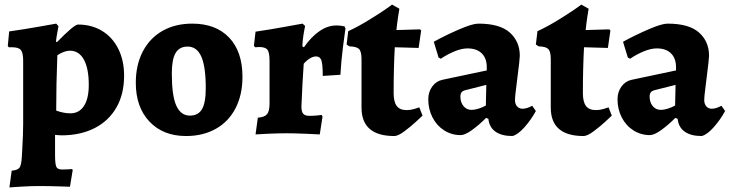

<svg xmlns="http://www.w3.org/2000/svg" viewBox="-20 -581 3184 837"><path d="M31 163Q57 161 65 150Q73 139 75 105Q75 95 77 71Q81 -1 81 -42V-316Q81 -351 71 -363Q61 -375 32 -375H18L14 -381L20 -444Q84 -453 145.5 -464Q207 -475 225 -478L235 -467Q234 -461 230 -440Q226 -419 224 -400L228 -397Q303 -474 320 -474Q380 -474 425.5 -446Q471 -418 496 -367.5Q521 -317 521 -251Q521 -170 487 -111.5Q453 -53 391.5 -22Q330 9 248 9Q239 9 231 8Q223 7 220 7V94Q220 132 225 145Q230 158 251 158Q269 158 280 157Q291 156 294 156L297 160L285 233L255 232Q193 230 150 230Q116 230 74.5 232.5Q33 235 21 236ZM367 -211Q367 -283 345.5 -321.5Q324 -360 285 -360Q260 -360 230 -340Q225 -212 225 -99Q257 -87 287 -87Q325 -87 346 -119Q367 -151 367 -211Z M572 -220Q572 -298 602.5 -356.5Q633 -415 688.5 -446.5Q744 -478 818 -478Q921 -478 979 -417Q1037 -356 1037 -246Q1037 -168 1007 -109.5Q977 -51 921 -19.5Q865 12 791 12Q691 12 631.5 -51Q572 -114 572 -220ZM877 -196Q877 -291 857.5 -334.5Q838 -378 798 -378Q762 -378 745.5 -350Q729 -322 729 -261Q729 -164 748.5 -120.5Q768 -77 808 -77Q844 -77 860.5 -105Q877 -133 877 -196Z M1155 -129V-317Q1155 -352 1146 -364Q1137 -376 1110 -376L1092 -375L1087 -382L1094 -443Q1156 -452 1218.5 -463.5Q1281 -475 1299 -478L1310 -468Q1308 -460 1303.5 -432.5Q1299 -405 1298 -379L1305 -375Q1337 -421 1373 -445.5Q1409 -470 1446 -470Q1457 -470 1468 -468.5Q1479 -467 1482 -466L1486 -457Q1483 -438 1475 -375Q1467 -312 1464 -255L1387 -250Q1387 -301 1381 -318Q1375 -335 1358 -335Q1345 -335 1331 -326.5Q1317 -318 1304 -303Q1302 -276 1298.5 -214Q1295 -152 1294 -116Q1294 -94 1302 -85Q1310 -76 1329 -76Q1346 -76 1361.5 -77.5Q1377 -79 1382 -80L1386 -73L1374 5Q1359 4 1310.5 2Q1262 0 1230 0Q1191 0 1149 2Q1107 4 1094 5L1104 -68Q1133 -70 1144 -83Q1155 -96 1155 -129Z M1556 -112V-323Q1556 -356 1545.5 -367Q1535 -378 1503 -379L1491 -387L1498 -445Q1541 -465 1583.5 -491Q1626 -517 1654 -536Q1682 -555 1689 -561L1721 -543Q1720 -537 1716 -511.5Q1712 -486 1708 -450L1811 -453L1816 -448L1805 -372L1701 -375Q1696 -285 1696 -175Q1696 -137 1709.5 -119Q1723 -101 1753 -101Q1769 -101 1786 -106Q1803 -111 1808 -113L1822 -77Q1815 -70 1792 -49Q1769 -28 1742 -8Q1715 12 1699 12Q1556 12 1556 -112Z M2109 -63 2099 -67Q2068 -36 2037.5 -14Q2007 8 1988 8Q1949 8 1916.5 -12.5Q1884 -33 1865.5 -69Q1847 -105 1847 -148Q1847 -180 1864 -203.5Q1881 -227 1908 -233L2102 -274V-288Q2102 -327 2080 -348.5Q2058 -370 2018 -370Q1992 -370 1960 -356.5Q1928 -343 1902 -325L1892 -330L1871 -399Q1926 -429 1983 -453.5Q2040 -478 2065 -478Q2159 -478 2202.5 -439Q2246 -400 2246 -338Q2246 -324 2236 -246Q2235 -234 2230 -197Q2225 -160 2225 -145Q2225 -128 2234 -117.5Q2243 -107 2258 -107Q2277 -107 2300 -120L2316 -97Q2296 -60 2267 -27Q2238 6 2214 12Q2167 12 2140 -7Q2113 -26 2109 -63ZM2098 -121 2100 -211 2009 -188Q1997 -185 1992 -178.5Q1987 -172 1987 -160Q1987 -135 2000.5 -118.5Q2014 -102 2036 -102Q2049 -102 2066.5 -107.5Q2084 -113 2098 -121Z M2381 -112V-323Q2381 -356 2370.5 -367Q2360 -378 2328 -379L2316 -387L2323 -445Q2366 -465 2408.5 -491Q2451 -517 2479 -536Q2507 -555 2514 -561L2546 -543Q2545 -537 2541 -511.5Q2537 -486 2533 -450L2636 -453L2641 -448L2630 -372L2526 -375Q2521 -285 2521 -175Q2521 -137 2534.5 -119Q2548 -101 2578 -101Q2594 -101 2611 -106Q2628 -111 2633 -113L2647 -77Q2640 -70 2617 -49Q2594 -28 2567 -8Q2540 12 2524 12Q2381 12 2381 -112Z M2934 -63 2924 -67Q2893 -36 2862.5 -14Q2832 8 2813 8Q2774 8 2741.5 -12.5Q2709 -33 2690.5 -69Q2672 -105 2672 -148Q2672 -180 2689 -203.5Q2706 -227 2733 -233L2927 -274V-288Q2927 -327 2905 -348.5Q2883 -370 2843 -370Q2817 -370 2785 -356.5Q2753 -343 2727 -325L2717 -330L2696 -399Q2751 -429 2808 -453.5Q2865 -478 2890 -478Q2984 -478 3027.5 -439Q3071 -400 3071 -338Q3071 -324 3061 -246Q3060 -234 3055 -197Q3050 -160 3050 -145Q3050 -128 3059 -117.5Q3068 -107 3083 -107Q3102 -107 3125 -120L3141 -97Q3121 -60 3092 -27Q3063 6 3039 12Q2992 12 2965 -7Q2938 -26 2934 -63ZM2923 -121 2925 -211 2834 -188Q2822 -185 2817 -178.5Q2812 -172 2812 -160Q2812 -135 2825.5 -118.5Q2839 -102 2861 -102Q2874 -102 2891.5 -107.5Q2909 -113 2923 -121Z"/></svg>

Font: Alegreya ExtraBold
Style: Regular
Weight: 800
Designer: Juan Pablo del Peral
Foundry: Huerta Tipografica
Version: Version 2.007; ttfautohint (v1.6)